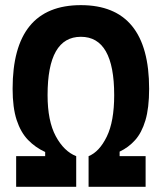

<svg xmlns="http://www.w3.org/2000/svg" viewBox="-20 -723 626 743"><path d="M154.8 -89.8V-134.8Q116.7 -152.3 88.4 -181.6Q60.1 -210.9 44.4 -258.8Q28.8 -306.6 28.8 -379.4Q28.8 -703.1 293 -703.1Q557.1 -703.1 557.1 -379.4Q557.1 -305.2 542.7 -257.1Q528.3 -209 502.7 -180.7Q477.1 -152.3 442.9 -136.2V-93.8L322.8 -118.7Q364.3 -135.3 393.1 -194.1Q421.9 -252.9 421.9 -355Q421.9 -580.6 293 -580.6Q164.1 -580.6 164.1 -355Q164.1 -254.9 195.8 -196Q227.5 -137.2 274.9 -118.7ZM42.5 0V-118.7H274.9V0ZM322.8 0V-118.7H543.5V0Z"/></svg>

Font: Cascadia Mono
Style: Regular
Weight: 400
Monospace: yes
Designer: Aaron Bell
Foundry: Saja Typeworks
Version: Version 2404.023